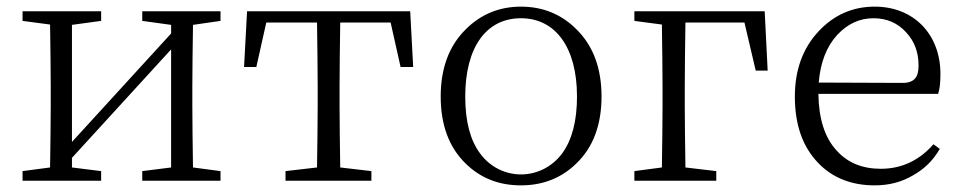

<svg xmlns="http://www.w3.org/2000/svg" viewBox="-20 -545 2908 579"><path d="M285 0V-29L197 -40V-69L496 -396V-40L409 -29V0H645V-29L562 -40C561 -113 560 -176 560 -227V-284C560 -335 561 -397 562 -470L645 -482V-511H409V-482L496 -470V-444L197 -117V-470L285 -482V-511H48V-482L131 -471C132 -398 133 -335 133 -284V-227C133 -176 132 -113 131 -40L48 -29V0Z M1100 0V-29L1006 -40C1005 -113 1004 -176 1004 -227V-284C1004 -339 1005 -404 1006 -477H1158L1188 -343H1226L1217 -511H725L716 -343H753L783 -477H936C937 -404 938 -339 938 -284V-227C938 -176 937 -113 936 -40L841 -29V0Z M1384 -52C1429 -8 1484 14 1551 14C1617 14 1673 -8 1718 -52C1769 -101 1794 -169 1794 -254C1794 -339 1769 -407 1718 -457C1673 -502 1617 -525 1551 -525C1486 -525 1430 -502 1385 -457C1334 -407 1309 -339 1309 -254C1309 -168 1334 -101 1384 -52ZM1675 -82C1612 2 1490 2 1428 -82C1398 -122 1383 -179 1383 -254C1383 -402 1446 -490 1551 -490C1655 -490 1720 -402 1720 -254C1720 -180 1705 -123 1675 -82Z M2140 0V-29L2047 -40C2046 -113 2045 -176 2045 -227V-279C2045 -338 2046 -404 2047 -477H2225L2259 -332H2295L2286 -511H1893V-482L1976 -471C1977 -398 1978 -334 1978 -279V-227C1978 -176 1977 -113 1976 -40L1893 -29V0Z M2618 14C2661 14 2699 4 2733 -16C2767 -35 2794 -61 2814 -96L2795 -110C2752 -61 2699 -36 2636 -36C2581 -36 2536 -54 2503 -91C2467 -130 2449 -187 2448 -262H2809C2814 -276 2816 -296 2816 -322C2816 -442 2735 -525 2618 -525C2551 -525 2495 -500 2449 -451C2401 -400 2377 -334 2377 -254C2377 -169 2400 -103 2447 -54C2490 -9 2547 14 2618 14ZM2449 -296C2454 -356 2472 -404 2505 -440C2536 -473 2572 -490 2614 -490C2654 -490 2687 -476 2713 -447C2738 -420 2750 -387 2750 -348C2750 -330 2747 -317 2740 -309C2733 -300 2720 -295 2703 -295Z"/></svg>

Font: AllPunType Light
Style: Regular
Weight: 300
Version: 1.0